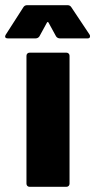

<svg xmlns="http://www.w3.org/2000/svg" viewBox="-64 -720 367 740"><path d="M-34 -572H73C79 -572 85 -575 88 -580L117 -633C119 -636 121 -636 123 -633L152 -580C155 -575 161 -572 167 -572H274C280 -572 283 -575 283 -580C283 -582 283 -584 281 -587L211 -692C208 -697 203 -700 197 -700H40C34 -700 29 -697 26 -692L-42 -586C-47 -577 -43 -572 -34 -572ZM50 0H192C199 0 204 -5 204 -12V-505C204 -512 199 -517 192 -517H50C43 -517 38 -512 38 -505V-12C38 -5 43 0 50 0Z"/></svg>

Font: Barlow Semi Condensed ExtraBold
Style: Regular
Weight: 800
Width: 4
Designer: Jeremy Tribby
Foundry: Tribby Type
Version: Version 1.422;hotconv 1.0.109;makeotfexe 2.5.65596